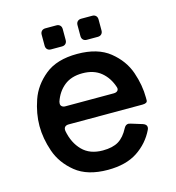

<svg xmlns="http://www.w3.org/2000/svg" viewBox="-105 -778 805 880"><g transform="rotate(-15 297.5 -337.5)"><path d="M529 -235H179Q167 -235 161 -228.5Q155 -222 157 -209Q168 -151 203.5 -115Q239 -79 300 -79Q347 -79 375 -96Q403 -113 423 -152Q431 -167 444 -167Q446 -167 454 -165L509 -148Q526 -142 526 -129Q526 -123 523 -117Q495 -59 440.5 -23Q386 13 300 13Q203 13 147 -32.5Q91 -78 69.5 -140.5Q48 -203 48 -262Q48 -321 69.5 -383.5Q91 -446 147 -491.5Q203 -537 300 -537Q397 -537 453.5 -491.5Q510 -446 531.5 -383.5Q553 -321 553 -262V-249Q553 -235 529 -235ZM165 -346Q164 -343 164 -337Q164 -329 170 -324Q176 -319 186 -319H415Q428 -319 434 -325.5Q440 -332 437 -342Q422 -389 388 -417Q354 -445 300 -445Q247 -445 213.5 -418Q180 -391 165 -346ZM242 -588H190Q179 -588 172.5 -594.5Q166 -601 166 -612V-664Q166 -675 172.5 -681.5Q179 -688 190 -688H242Q253 -688 259.5 -681.5Q266 -675 266 -664V-612Q266 -601 259.5 -594.5Q253 -588 242 -588ZM412 -588H360Q349 -588 342.5 -594.5Q336 -601 336 -612V-664Q336 -675 342.5 -681.5Q349 -688 360 -688H412Q423 -688 429.5 -681.5Q436 -675 436 -664V-612Q436 -601 429.5 -594.5Q423 -588 412 -588Z"/></g></svg>

Font: Shippori Gothic B2 Bold
Style: Regular
Weight: 700
Designer: FONTDASU
Foundry: FONTDASU / Google Inc. / but / Adobe
Version: Version 1.130